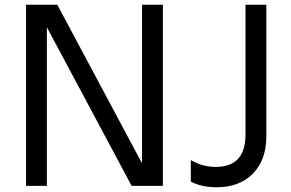

<svg xmlns="http://www.w3.org/2000/svg" viewBox="-20 -785 1229 811"><path d="M90 -765H222L580 -95V-765H668V0H536L178 -670V0H90ZM786 -18V-109Q834 -80 891 -80Q954 -80 985.5 -114Q1017 -148 1017 -218V-765H1105V-209Q1105 -110 1048.5 -52Q992 6 895 6Q831 6 786 -18Z"/></svg>

Font: Application
Style: Regular
Weight: 400
Designer: Wei Huang
Foundry: Wei Huang
Version: Version 0.012